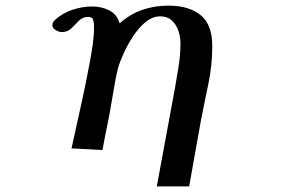

<svg xmlns="http://www.w3.org/2000/svg" viewBox="-20 -533 1040 682"><path d="M734 -369Q734 -301 720 -234.5Q706 -168 693 -101Q683 -44 672.5 13.5Q662 71 652 129H537Q553 41 569.5 -47Q586 -135 602 -223Q609 -262 615 -301Q621 -340 621 -380Q621 -402 613.5 -424Q606 -446 590 -460.5Q574 -475 549 -475Q522 -475 497.5 -455Q473 -435 453 -404.5Q433 -374 419 -343Q405 -312 399 -290Q392 -262 387 -232.5Q382 -203 377 -174Q370 -131 361 -87.5Q352 -44 344 0L234 -6Q251 -83 268 -159.5Q285 -236 299 -312Q305 -344 309.5 -376Q314 -408 314 -440Q314 -451 311 -462Q308 -473 293 -473Q274 -473 260.5 -459.5Q247 -446 233.5 -432.5Q220 -419 199 -419Q190 -419 178 -426Q166 -433 166 -443Q166 -453 174 -461Q201 -486 236.5 -498Q272 -510 308 -510Q340 -510 367.5 -496.5Q395 -483 405 -450Q442 -483 485.5 -498Q529 -513 578 -513Q651 -513 692.5 -479.5Q734 -446 734 -369Z"/></svg>

Font: Kaisei Decol
Style: Bold
Weight: 700
Designer: Font-Kai, 金井和夫
Foundry: KAZUO KANAI
Version: Version 5.003